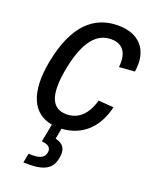

<svg xmlns="http://www.w3.org/2000/svg" viewBox="-185 -842 990 1242"><g transform="rotate(20 310.0 -221.0)"><path d="M186.5 -365C226.5 -570 302 -643 396.5 -643C478.5 -643 515 -587 504 -491L611 -499C635.5 -654.5 553 -742 408 -742C243 -742 121 -634.5 70 -372.5C24.5 -138 91 -15 223.5 7.5L199.5 131C242 135.5 267.5 149.5 260.5 187C254 218.5 231 236.5 173 236.5H146L134 300.5H173.5C291 300.5 331 260 343.5 194C356.5 128.5 331.5 97.5 277.5 84L291 11C427 3.5 524.5 -82.5 559.5 -234L454.5 -242C427.5 -143 370.5 -87.5 288.5 -87.5C194 -87.5 147 -160.5 186.5 -365Z"/></g></svg>

Font: Monaspace Neon Medium
Style: Italic
Weight: 500
Italic angle: -11°
Designer: Riley Cran & the Lettermatic Team
Foundry: Lettermatic
Version: Version 1.200 (Monaspace Neon)